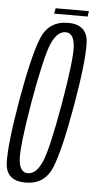

<svg xmlns="http://www.w3.org/2000/svg" viewBox="-56 -769 398 806"><g transform="rotate(5 142.5 -366.0)"><path d="M82.5 4Q163.5 4 194 -70.8Q224.5 -145.5 258 -337.5Q291 -528 287.5 -603.8Q284 -679.5 203 -679.5Q122 -679.5 91.2 -604.2Q60.5 -529 27 -337.5Q-6 -146 -2.5 -71Q1 4 82.5 4ZM89.5 -36Q55 -36 50.5 -89.5Q46 -143 79 -337.5Q113.5 -532 137.2 -585.8Q161 -639.5 196 -639.5Q230 -639.5 234.8 -586Q239.5 -532.5 206 -337.5Q172 -143 148 -89.5Q124 -36 89.5 -36ZM141 -713H282L285.5 -736H145.5Z"/></g></svg>

Font: Anybody ExtraCondensed Light
Style: Italic
Weight: 300
Width: 2
Italic angle: -10°
Version: Version 1.113;gftools[0.9.25]